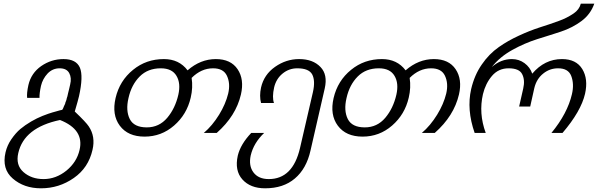

<svg xmlns="http://www.w3.org/2000/svg" viewBox="-20 -740 3239 1040"><path d="M411 72Q437 -38 305 -90Q110 -49 79 89Q64 154 107 192Q150 230 216 230Q283 230 340 184Q396 138 411 72ZM481 72Q459 169 380 224Q300 280 202 280Q110 280 49 227Q-11 175 10 85Q19 47 41 15Q65 -20 90 -41Q115 -62 149 -82Q180 -100 210 -112Q246 -126 264 -131Q272 -133 285.5 -137Q299 -141 303 -142Q306 -143 309.5 -143.5Q313 -144 314.5 -144.5Q316 -145 317 -145Q317 -146 318.5 -147.5Q320 -149 321 -151.5Q322 -154 323 -156Q324 -158 325 -161Q326 -165 327 -166L331 -174Q334 -180 334 -184Q334 -186 338 -194Q339 -196 340 -200Q341 -204 341 -205Q341 -206 342.5 -210.5Q344 -215 345 -218Q347 -224 349 -236L354 -256L360 -282Q369 -318 355 -344Q341 -370 303 -370Q265 -370 238 -342Q211 -313 202 -275Q193 -233 194 -210H127Q124 -235 134 -280Q149 -344 203 -382Q258 -420 324 -420Q393 -420 413 -373Q432 -327 408 -219Q403 -197 385 -136Q447 -77 461 -55Q498 0 481 72Z M946 -227Q960 -289 936 -329Q912 -370 851 -370Q781 -370 737 -326Q692 -281 676 -209Q660 -141 683 -95Q706 -50 775 -50Q842 -50 886 -102Q929 -153 946 -227ZM1285 -228Q1258 -112 1154 -20H1084Q1130 -59 1167 -119Q1202 -176 1216 -233Q1229 -288 1209 -330Q1190 -370 1134 -370Q1070 -370 1018 -318Q1026 -266 1013 -211Q992 -120 923 -60Q854 0 763 0Q673 0 629 -59Q585 -118 606 -209Q628 -303 701 -362Q772 -420 868 -420Q950 -420 996 -359Q1066 -420 1149 -420Q1230 -420 1267 -365Q1304 -310 1285 -228Z M1662 75Q1640 174 1577 227Q1515 280 1416 280Q1336 280 1293 232Q1250 184 1268 103Q1283 41 1341 -20H1411Q1354 34 1338 102Q1326 158 1353 194Q1380 230 1436 230Q1566 230 1605 62L1675 -241Q1689 -303 1671 -337Q1653 -370 1590 -370Q1545 -370 1510 -341Q1476 -313 1465 -267Q1453 -213 1464 -182H1394Q1384 -220 1394 -266Q1410 -336 1470 -378Q1530 -420 1600 -420Q1675 -420 1716 -377Q1756 -336 1739 -261Z M2127 -227Q2141 -289 2117 -329Q2093 -370 2032 -370Q1962 -370 1918 -326Q1873 -281 1857 -209Q1841 -141 1864 -95Q1887 -50 1956 -50Q2023 -50 2067 -102Q2110 -153 2127 -227ZM2466 -228Q2439 -112 2335 -20H2265Q2311 -59 2348 -119Q2383 -176 2397 -233Q2410 -288 2390 -330Q2371 -370 2315 -370Q2251 -370 2199 -318Q2207 -266 2194 -211Q2173 -120 2104 -60Q2035 0 1944 0Q1854 0 1810 -59Q1766 -118 1787 -209Q1809 -303 1882 -362Q1953 -420 2049 -420Q2131 -420 2177 -359Q2247 -420 2330 -420Q2411 -420 2448 -365Q2485 -310 2466 -228Z M3149 -232Q3127 -137 3027 -20H2967Q3054 -126 3078 -230Q3091 -285 3074 -329Q3058 -370 3003 -370Q2958 -370 2923 -342Q2886 -313 2874 -262L2852 -163H2792L2814 -260Q2825 -307 2808 -339Q2792 -370 2735 -370Q2680 -370 2645 -329Q2610 -288 2596 -230Q2572 -126 2611 -20H2551Q2507 -146 2532 -257Q2550 -334 2590 -391Q2629 -448 2682 -485Q2730 -519 2791 -547Q2849 -574 2905 -592Q2956 -608 3008 -627Q3050 -642 3087 -667Q3118 -688 3126 -720H3199Q3179 -663 3131 -627Q3082 -590 3019 -569Q3000 -563 2979 -556Q2958 -549 2931.5 -541Q2905 -533 2890 -528Q2821 -506 2756 -470Q2687 -432 2644 -377Q2693 -420 2753 -420Q2791 -420 2821 -398Q2851 -376 2863 -341Q2930 -420 3024 -420Q3101 -420 3134 -366Q3167 -312 3149 -232Z"/></svg>

Font: Miedinger
Style: Italic
Weight: 400
Italic angle: -13°
Version: Version 001.000